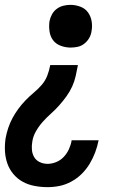

<svg xmlns="http://www.w3.org/2000/svg" viewBox="-24 -548 544 791"><path d="M267 -352Q246 -352 226 -359.5Q206 -367 194.5 -382.5Q183 -398 180 -419Q177 -440 180 -461Q183 -476 190.5 -489.5Q198 -503 210.5 -512Q223 -521 237.5 -524.5Q252 -528 266 -528Q287 -528 307 -520.5Q327 -513 338.5 -497Q350 -481 353.5 -460.5Q357 -440 353 -419Q351 -404 343 -390.5Q335 -377 322.5 -367.5Q310 -358 295.5 -355Q281 -352 267 -352ZM172 223Q145 223 118.5 218Q92 213 70 201Q48 189 31.5 169.5Q15 150 6.5 126Q-2 102 -3.5 75.5Q-5 49 -1 22Q3 0 10 -21Q17 -42 27.5 -61.5Q38 -81 51.5 -99.5Q65 -118 81.5 -135Q98 -152 116 -167Q134 -182 148.5 -199Q163 -216 171 -237Q179 -258 183 -280H297Q293 -258 288 -235.5Q283 -213 273.5 -192Q264 -171 250 -151.5Q236 -132 220 -114Q204 -96 186 -80Q168 -64 152 -46Q136 -28 124 -7Q112 14 109 36Q106 53 107.5 69.5Q109 86 117 99.5Q125 113 140 120Q155 127 172 127Q190 127 208 119.5Q226 112 239 98Q252 84 260 66.5Q268 49 271 31V30H382V31Q377 56 368 80Q359 104 345.5 126.5Q332 149 313 168Q294 187 270 200Q246 213 221.5 218Q197 223 172 223Z"/></svg>

Font: Iosevka Curly
Style: Bold Italic
Weight: 700
Italic angle: -9°
Monospace: yes
Designer: Belleve Invis
Foundry: Belleve Invis
Version: Version 22.1.2; ttfautohint (v1.8.4)